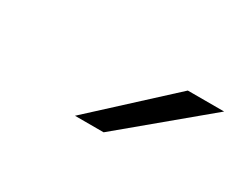

<svg xmlns="http://www.w3.org/2000/svg" viewBox="-42 -931 590 476"><g transform="rotate(30 253.0 -693.0)"><path d="M183 -596 394 -790H498L265 -596Z"/></g></svg>

Font: Georama ExtraExtended
Style: Italic
Weight: 400
Width: 8
Italic angle: -9°
Designer: Jean-Baptiste Levee
Foundry: Production Type
Version: Version 1.000